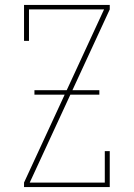

<svg xmlns="http://www.w3.org/2000/svg" viewBox="-20 -755 540 775"><path d="M77 0V-18L400 -717H97V-590H77V-735H423V-717L100 -18H403V-145H423V0ZM119 -373V-391H381V-373Z"/></svg>

Font: Iosevka Slab Thin
Style: Regular
Weight: 100
Monospace: yes
Designer: Belleve Invis
Foundry: Belleve Invis
Version: Version 11.1.0; ttfautohint (v1.8.3)